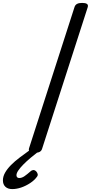

<svg xmlns="http://www.w3.org/2000/svg" viewBox="-132 -1035 624 1318"><path d="M107 14Q84 14 73.5 7Q63 0 67 -16L380 -988Q385 -1002 397.5 -1008.5Q410 -1015 432 -1015Q455 -1015 465 -1008Q475 -1001 470 -985L157 -14Q153 0 141 7Q129 14 107 14ZM-48 263Q-78 263 -95 247Q-112 231 -112 203Q-112 177 -97.5 151Q-83 125 -57 98.5Q-31 72 5 45Q41 18 84 -13L146 -12V-6Q111 21 80.5 46.5Q50 72 28 94.5Q6 117 -6.5 135.5Q-19 154 -19 168Q-19 177 -14 182Q-9 187 0 187Q18 187 36 174.5Q54 162 79 140Q85 134 95.5 132.5Q106 131 117 142Q124 150 126.5 159.5Q129 169 122 178Q105 202 75.5 221.5Q46 241 14 252Q-18 263 -48 263Z"/></svg>

Font: Playwrite AU TAS
Style: Regular
Weight: 400
Designer: Veronika Burian, José Scaglione
Foundry: TypeTogether
Version: Version 1.002